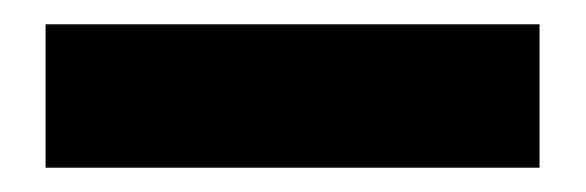

<svg xmlns="http://www.w3.org/2000/svg" viewBox="-20 0 482 158"><path d="M17.5 138V20H424V138Z"/></svg>

Font: Anek Latin
Style: Bold
Weight: 700
Designer: Yesha Goshar
Foundry: Ek Type
Version: Version 1.003